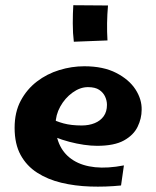

<svg xmlns="http://www.w3.org/2000/svg" viewBox="-20 -709 599 736"><path d="M444 2Q385 8 326 6Q267 4 215 -8.5Q163 -21 122.5 -47Q82 -73 59 -115Q36 -157 36 -219Q36 -279 59.5 -323Q83 -367 121.5 -396.5Q160 -426 207.5 -440.5Q255 -455 303 -455Q376 -455 425.5 -429.5Q475 -404 499.5 -366Q524 -328 523 -288Q523 -255 507.5 -223Q492 -191 455 -170.5Q418 -150 352 -150Q329 -150 301.5 -154Q274 -158 245.5 -165.5Q217 -173 191 -183.5Q165 -194 147 -207L173 -256Q194 -244 223.5 -236Q253 -228 293 -228Q321 -228 343 -237Q365 -246 377.5 -263.5Q390 -281 390 -307Q390 -323 383 -338.5Q376 -354 360.5 -364.5Q345 -375 317 -375Q287 -375 258 -354Q229 -333 211 -300.5Q193 -268 193 -232Q193 -185 210.5 -150Q228 -115 262 -94Q296 -73 344.5 -68Q393 -63 455 -75ZM263 -549Q259 -581 259 -619.5Q259 -658 261 -689L394 -688Q391 -654 390.5 -620.5Q390 -587 392 -554Z"/></svg>

Font: Marhey Medium
Style: Regular
Weight: 500
Designer: Nur Syamsi & Bustanul Arifin
Foundry: Namelatype
Version: Version 1.000